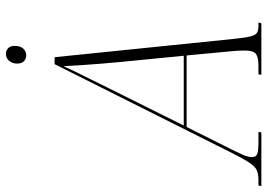

<svg xmlns="http://www.w3.org/2000/svg" viewBox="-208 -772 922 663"><g transform="rotate(-90 253.5 -441.0)"><path d="M-58 0 -56 -10H-37Q-17 -10 -4 -15.5Q9 -21 22.5 -41Q36 -61 59 -107L363 -714H387L450 -97Q454 -57 458.5 -38.5Q463 -20 471.5 -15Q480 -10 496 -10H507L504 0H326L328 -10H357Q387 -10 398.5 -19Q410 -28 410 -57Q410 -67 409.5 -78Q409 -89 408 -99L393 -258H146L68 -102Q58 -82 50 -64Q42 -46 42 -32Q42 -18 53.5 -14Q65 -10 94 -10H129L127 0ZM269 -505 151 -268H392L371 -481Q368 -511 365 -548.5Q362 -586 359.5 -622Q357 -658 356 -683Q345 -659 334.5 -637.5Q324 -616 309 -586Q294 -556 269 -505ZM393 -812Q382 -812 373.5 -819.5Q365 -827 365 -843Q365 -860 374.5 -871Q384 -882 399 -882Q410 -882 418 -874.5Q426 -867 426 -852Q426 -832 416.5 -822Q407 -812 393 -812Z"/></g></svg>

Font: Noto Serif Display Condensed ExtraLight
Style: Italic
Weight: 200
Width: 3
Italic angle: -12°
Designer: Monotype Design Team
Foundry: Monotype Imaging Inc.
Version: Version 2.009